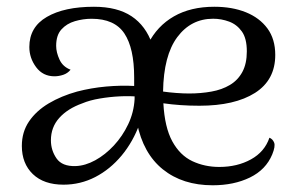

<svg xmlns="http://www.w3.org/2000/svg" viewBox="-20 -541 889 574"><path d="M169.8 11.1Q111.2 11.1 78.2 -20.5Q45.3 -52.2 45.3 -104.8Q45.3 -146.3 66.7 -177.9Q88.1 -209.5 125.6 -231.9Q163.2 -254.2 210.6 -267.3Q252.8 -278.3 297.4 -282.3Q342 -286.2 381.1 -284V-309.5Q381.1 -397 351.8 -441Q322.5 -484.9 253.9 -484.9Q228.6 -484.9 204 -477.7Q179.4 -470.5 163.7 -453.1Q147.9 -435.8 147.9 -403.9Q147.9 -384.5 157.9 -362.9Q167.8 -341.4 191 -332.6Q182.2 -321.7 168.9 -317.3Q155.6 -312.9 142.8 -312.9Q108.3 -312.9 88 -340.2Q67.7 -367.5 67.7 -400.5Q67.7 -460 120 -490.4Q172.2 -520.8 260.8 -520.8Q330.6 -520.8 373.3 -492.4Q416 -464 435.1 -408.7L422.7 -409.7Q449.8 -463.4 500 -492.1Q550.1 -520.8 620.6 -520.8Q674.3 -520.8 715.2 -504.3Q756 -487.8 779.5 -456Q802.9 -424.1 802.9 -376.8Q802.9 -301.8 742.4 -263.3Q681.8 -224.9 576.1 -224.9Q546.1 -224.9 519.7 -226.8Q493.3 -228.6 468.4 -232.2Q472.3 -160.2 495.1 -118.5Q517.9 -76.8 554.8 -59.3Q591.8 -41.9 635.5 -41.9Q689.3 -41.9 730.2 -64.5Q771.1 -87 785.5 -129.3Q795.4 -125.3 799.6 -114.5Q803.8 -103.6 793.9 -79.4Q774.9 -33.6 727.1 -10.3Q679.3 12.9 615.8 12.9Q526.2 12.9 467 -34.6Q407.8 -82.2 389.6 -173.4L397.9 -172.4Q378.1 -117.5 343.7 -76.1Q309.3 -34.8 264.9 -11.8Q220.5 11.1 169.8 11.1ZM206.2 -44.5Q234.9 -45.5 264.8 -61.9Q294.8 -78.4 320.6 -106.2Q346.4 -134 363.3 -169.6Q380.2 -205.2 382.4 -244.8Q382.4 -255.7 382.4 -258.5Q382.4 -261.2 381.9 -268.8L394.9 -251.8Q369.8 -254.5 338.9 -253Q307.9 -251.5 278.1 -246.4Q248.3 -241.4 226 -232Q182.1 -216.3 157.2 -188.5Q132.2 -160.7 132.2 -121.5Q132.2 -91.7 149 -67.4Q165.8 -43.2 206.2 -44.5ZM545.2 -261.5Q580.6 -261.5 612 -267.2Q643.5 -272.8 667.3 -287Q691.1 -301.1 704.5 -325.8Q717.9 -350.5 717.9 -387.5Q717.9 -426.3 703 -447Q688.1 -467.8 665 -476.4Q641.8 -485 617.2 -485Q551 -485 510 -430Q469.1 -375 467.5 -267.3Q485.4 -264.7 506.6 -263.1Q527.8 -261.5 545.2 -261.5Z"/></svg>

Font: Arima Thin
Style: Regular
Weight: 100
Designer: Joana Correia and Natanael Gama
Foundry: NDISCOVER
Version: Version 1.101;gftools[0.9.23]